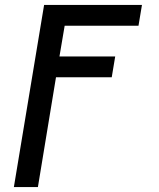

<svg xmlns="http://www.w3.org/2000/svg" viewBox="-20 -540 640 775"><path d="M36 215 158 -520H553L539 -436H241L220 -312H445L431 -228H206L133 215Z"/></svg>

Font: Iosevka Aile Medium
Style: Italic
Weight: 500
Italic angle: -9°
Designer: Belleve Invis
Foundry: Belleve Invis
Version: Version 31.1.0; ttfautohint (v1.8.4)